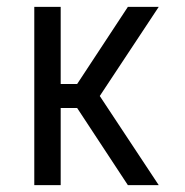

<svg xmlns="http://www.w3.org/2000/svg" viewBox="-20 -540 540 560"><path d="M353 0 205 -225H157V0H80V-520H157V-295H205L353 -520H443L271 -260L443 0Z"/></svg>

Font: Iosevka MaddieWtf
Style: Regular
Weight: 400
Monospace: yes
Designer: Belleve Invis
Foundry: Belleve Invis
Version: Version 31.3.0; ttfautohint (v1.8.3)